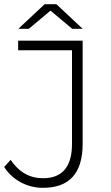

<svg xmlns="http://www.w3.org/2000/svg" viewBox="-21 -895 532 920"><path d="M221 -844 117 -757H67L193 -875H249L375 -757H325ZM66 -654V-700H375V-206Q375 5 185 5Q128 5 78.5 -21.5Q29 -48 -1 -95L30 -129Q89 -41 185 -41Q324 -41 324 -206V-654Z"/></svg>

Font: mBank Light
Style: Regular
Weight: 300
Designer: Julieta Ulanovsky
Foundry: Julieta Ulanovsky
Version: Version 7.200;PS 007.200;hotconv 1.0.88;makeotf.lib2.5.64775